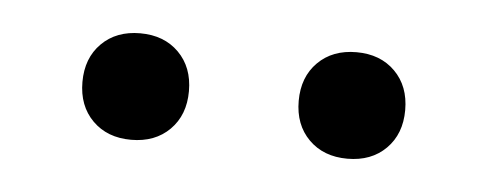

<svg xmlns="http://www.w3.org/2000/svg" viewBox="-25 -717 447 176"><g transform="rotate(5 198.5 -629.0)"><path d="M50 -629Q50 -651 63.5 -664.5Q77 -678 99 -678Q121 -678 134.5 -664.5Q148 -651 148 -629Q148 -607 134.5 -593.5Q121 -580 99 -580Q77 -580 63.5 -593.5Q50 -607 50 -629ZM249 -629Q249 -651 262.5 -664.5Q276 -678 298 -678Q320 -678 333.5 -664.5Q347 -651 347 -629Q347 -607 333.5 -593.5Q320 -580 298 -580Q276 -580 262.5 -593.5Q249 -607 249 -629Z"/></g></svg>

Font: Stavian Regular
Style: Regular
Weight: 400
Version: Version 1.000; ttfautohint (v1.6)